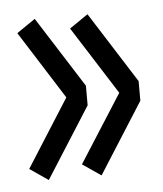

<svg xmlns="http://www.w3.org/2000/svg" viewBox="-37 -456 368 434"><g transform="rotate(-5 147.0 -239.0)"><path d="M278.8 -261.2V-216.8L176.8 -56.2L134.8 -85L232.9 -238.8L134.8 -393.1L176.8 -421.9ZM159.2 -261.2V-216.8L57.1 -56.2L15.1 -85L112.8 -238.8L15.1 -393.1L57.1 -421.9Z"/></g></svg>

Font: Stint Ultra Condensed
Style: Regular
Weight: 400
Width: 1
Designer: Astigmatic (AOETI)
Foundry: Astigmatic (AOETI)
Version: Version 1.000